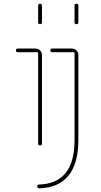

<svg xmlns="http://www.w3.org/2000/svg" viewBox="-20 -780 540 1030"><path d="M379.9 -660.2V-750Q379.9 -759.8 390.1 -759.8Q400.4 -759.8 400.4 -750V-660.2Q400.4 -650.4 390.1 -650.4Q379.9 -650.4 379.9 -660.2ZM259.8 -500Q250 -500 250 -509.8Q250 -519.5 259.8 -519.5H365.2Q379.9 -519.5 390.1 -509.8Q400.4 -500 400.4 -485.4V-30.3Q400.4 223.6 190.4 230.5Q180.7 230.5 180.2 220.2Q179.7 210 189.5 210Q380.9 204.1 379.9 -30.3V-495.1Q379.9 -500 375 -500ZM184.6 -660.2V-750Q184.6 -759.8 194.8 -759.8Q205.1 -759.8 205.1 -750V-660.2Q205.1 -650.4 194.8 -650.4Q184.6 -650.4 184.6 -660.2ZM75.2 -500Q65.4 -500 65.4 -509.8Q65.4 -519.5 75.2 -519.5H169.9Q184.6 -519.5 194.8 -509.8Q205.1 -500 205.1 -485.4V-9.8Q205.1 0 194.8 0Q184.6 0 184.6 -9.8V-495.1Q184.6 -500 179.7 -500Z"/></svg>

Font: Rounded Mgen+ 1mn thin
Style: Regular
Weight: 100
Designer: [Source Han Sans]
Ryoko NISHIZUKA  (kana & ideographs); Paul D. Hunt (Latin, Greek & Cyrillic); Wenlong ZHANG  (bopomofo
Version: Version 1.059.20150602